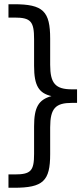

<svg xmlns="http://www.w3.org/2000/svg" viewBox="-20 -770 395 907"><path d="M20 54V117H46C184 117 217 85 217 -42V-168C217 -259 243 -284 320 -284H344V-348H320C242 -348 217 -376 217 -464V-587C217 -717 184 -750 46 -750H20V-687H49C126 -687 141 -668 141 -585V-459C141 -364 164 -330 223 -316C163 -299 141 -265 141 -173V-43C141 37 126 54 49 54Z"/></svg>

Font: Mint Spirit
Style: Regular
Weight: 400
Designer: HARENDAL Hirwen
Foundry: Arkandis Digital Foundry.
Version: Version 1.004;FFEdit